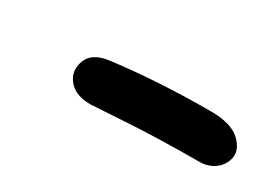

<svg xmlns="http://www.w3.org/2000/svg" viewBox="-22 -879 563 415"><g transform="rotate(30 259.5 -671.5)"><path d="M193.8 -612.8Q158.7 -612.8 141.4 -631.3Q124 -649.9 128.9 -673.8Q135.3 -710 184.1 -715.8Q297.4 -730 426.8 -730Q478 -730 500.2 -709.2Q522.5 -688.5 518.1 -666Q513.7 -646.5 497.8 -634.8Q481.9 -623 459 -623Q359.9 -623 278.1 -617.9Q196.3 -612.8 193.8 -612.8Z"/></g></svg>

Font: Shantell Sans Normal
Style: Italic
Weight: 500
Italic angle: -11.31°
Designer: Stephen Nixon, Anya Danilova, Shantell Martin
Foundry: Arrow Type
Version: Version 1.006;[559af2be0]